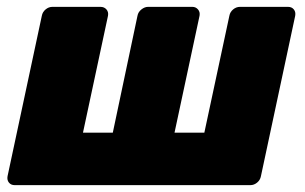

<svg xmlns="http://www.w3.org/2000/svg" viewBox="-20 -540 889 560"><path d="M23 0Q12 0 6 -7.5Q0 -15 2 -26L102 -494Q104 -505 113 -512.5Q122 -520 133 -520H273Q284 -520 290.5 -512.5Q297 -505 295 -494L222 -153H309L381 -494Q383 -505 392.5 -512.5Q402 -520 412 -520H541Q551 -520 557.5 -512.5Q564 -505 562 -494L489 -153H576L649 -494Q651 -505 660 -512.5Q669 -520 680 -520H820Q831 -520 837 -512.5Q843 -505 841 -494L741 -26Q739 -15 730 -7.5Q721 0 710 0Z"/></svg>

Font: Rubik Light ExtraBold
Style: Italic
Weight: 800
Italic angle: -12°
Version: Version 2.104